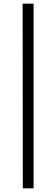

<svg xmlns="http://www.w3.org/2000/svg" viewBox="-20 -867 308 1052"><path d="M164 -847H104L105 165H164Z"/></svg>

Font: Cheyenne Sans Light
Style: Regular
Weight: 300
Designer: The Public Sans project authors (U.S. Web Design System), Libre Franklin designed by Pablo Impallari and Rodrigo Fuenzal
Foundry: The Cheyenne Sans Project Authors
Version: Version 2.007